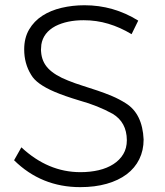

<svg xmlns="http://www.w3.org/2000/svg" viewBox="-20 -726 645 750"><path d="M293.5 5Q141.5 5 35 -100L63.5 -150.5Q167.5 -53.5 294 -53.5Q332.5 -53.5 365.5 -61.2Q398.5 -69 423 -84.8Q447.5 -100.5 461.5 -123.8Q475.5 -147 475.5 -178.5Q475 -248.5 420 -281.5Q362 -313.5 291.5 -333Q231.5 -351 194 -367Q122 -397.5 101.5 -434Q74.5 -477.5 74.5 -533Q74.5 -578 93.8 -610.8Q113 -643.5 145.5 -664.5Q178 -685.5 220.8 -695.5Q263.5 -705.5 310 -705.5Q423.5 -705.5 520 -645.5L494 -592.5Q449 -619.5 403 -633.2Q357 -647 306.5 -647Q242 -647 196.5 -624Q149 -598.5 141.5 -552L140 -531L140.5 -524Q143 -485.5 168.2 -458.8Q193.5 -432 245.5 -411.5Q274 -400 303 -391Q332 -382 360.8 -372.2Q389.5 -362.5 417.5 -350.8Q445.5 -339 471.5 -322.5Q536.5 -282 541 -181Q541 -138.5 524 -104Q507 -69.5 474.8 -45.2Q442.5 -21 396.5 -8Q350.5 5 293.5 5Z"/></svg>

Font: Argentum Novus Light
Style: Regular
Weight: 300
Designer: Julieta Ulanovsky (font) & Cristiano Sobral (main changes)
Foundry: Julieta Ulanovsky (font) & Cristiano Sobral (main changes)
Version: Version 3.00;November 27, 2020;FontCreator 13.0.0.2655 64-bi